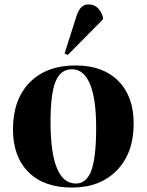

<svg xmlns="http://www.w3.org/2000/svg" viewBox="-20 -825 656 859"><path d="M283.2 -579.1 269 -585.9 321.8 -752Q331.1 -780.3 343.8 -792.7Q356.4 -805.2 376 -805.2Q423.8 -805.2 440.9 -747.1V-738.8ZM301.8 14.2Q177.2 14.2 107.7 -54.7Q38.1 -123.5 38.1 -246.1Q38.1 -379.9 112.8 -456.1Q187.5 -532.2 318.8 -532.2Q440.4 -532.2 509.3 -462.9Q578.1 -393.6 578.1 -272Q578.1 -140.6 503.2 -63.2Q428.2 14.2 301.8 14.2ZM319.8 -3.9Q367.2 -3.9 388.7 -62.5Q410.2 -121.1 410.2 -253.9Q410.2 -382.8 382.6 -449Q355 -515.1 301.8 -515.1Q251 -515.1 228.5 -460Q206.1 -404.8 206.1 -279.8Q206.1 -3.9 319.8 -3.9Z"/></svg>

Font: Display Regular
Style: Bold
Weight: 700
Designer: Latin by Veronika Burian and Jose Scaglione. Greek by Irene Vlachou. Cyrillic by Vera Evstafieva.
Foundry: TypeTogether
Version: Version 3.002